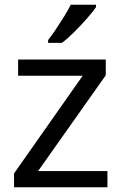

<svg xmlns="http://www.w3.org/2000/svg" viewBox="-20 -786 510 806"><path d="M431 0H39V-58L327 -468H56V-536H424V-470L140 -68H431ZM383 -756Q371 -738 346 -709.5Q321 -681 292.5 -652.5Q264 -624 240 -606H182V-618Q197 -637 214.5 -663Q232 -689 249 -716.5Q266 -744 277 -766H383Z"/></svg>

Font: Noto Sans Test
Style: Regular
Weight: 400
Version: Version 1.002; ttfautohint (v1.8.4.7-5d5b)